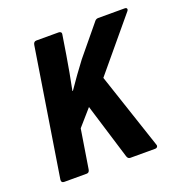

<svg xmlns="http://www.w3.org/2000/svg" viewBox="-97 -578 631 663"><g transform="rotate(-20 219.0 -246.0)"><path d="M29.3 0Q18.3 0 19.3 -11.4L93.7 -479.8Q95.7 -491.7 105.7 -491.7H187.7Q192.5 -491.7 195.5 -488.9Q198.5 -486 197.1 -479.8L185.9 -409.7Q180.7 -377.5 175.2 -347.7Q169.7 -317.8 163.1 -285.2H164.9Q180.7 -308.4 197.5 -331.8Q214.3 -355.2 230.9 -377L317.4 -482Q323.9 -491.7 332.5 -491.7H430.6Q436.4 -491.7 438 -488Q439.6 -484.2 435.8 -479.4L279 -291.3L372.2 -12Q374 -7.2 371.4 -3.6Q368.8 0 363 0H272.2Q263.2 0 260.2 -10.4L197.9 -213.7L146 -154.4L123.1 -11.4Q121.3 0 111.7 0Z"/></g></svg>

Font: Sofia Sans Condensed
Style: Italic
Weight: 400
Italic angle: -9°
Designer: Botio Nikoltchev, Ani Petrova
Foundry: lettersoup
Version: Version 4.101